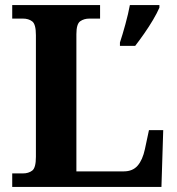

<svg xmlns="http://www.w3.org/2000/svg" viewBox="-20 -734 694 754"><path d="M28 0V-53H70Q92 -53 106.5 -64Q121 -75 121 -118V-596Q121 -639 106.5 -650Q92 -661 70 -661H28V-714H373V-661H331Q310 -661 295 -650.5Q280 -640 280 -600V-61H466Q501 -61 520.5 -83.5Q540 -106 549 -148L565 -223H621L614 0ZM451 -567Q461 -597 472.5 -639Q484 -681 490 -714H606V-704Q597 -683 581 -656Q565 -629 546.5 -602.5Q528 -576 511 -554H451Z"/></svg>

Font: Noto Serif Toto
Style: Bold
Weight: 700
Designer: Monotype Design Team
Foundry: Monotype Imaging Inc.
Version: Version 2.001; ttfautohint (v1.8.4.7-5d5b)